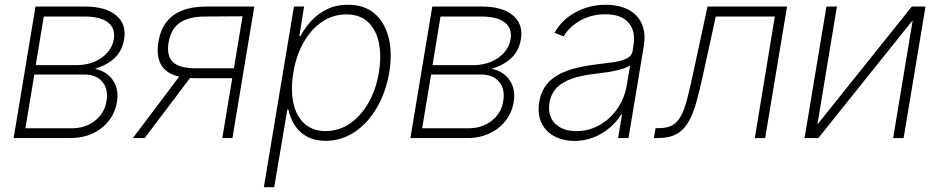

<svg xmlns="http://www.w3.org/2000/svg" viewBox="-20 -573 3898 797"><path d="M36.6 0 127.4 -545.9H334.5Q418.9 -545.4 462.4 -509Q505.9 -472.7 495.1 -409.7Q487.3 -362.3 456.1 -332.5Q424.8 -302.7 374 -287.6Q405.3 -281.2 428 -262.7Q450.7 -244.1 461.2 -215.3Q471.7 -186.5 465.3 -148.9Q454.1 -83 401.6 -41.5Q349.1 0 272 0ZM85.4 -40.5H279.3Q335 -41 374.5 -72Q414.1 -103 421.9 -152.8Q430.7 -202.6 405 -233.2Q379.4 -263.7 330.6 -263.7H122.6ZM128.4 -302.7H301.3Q340.3 -303.2 372.8 -317.1Q405.3 -331.1 426.5 -355.5Q447.8 -379.9 452.6 -411.6Q459.5 -456.1 427.5 -480.5Q395.5 -504.9 327.6 -504.4H161.6Z M902.8 0 986.8 -505.4 831.5 -504.4Q763.7 -504.4 726.3 -478.5Q689 -452.6 679.7 -396Q670.9 -339.8 698.5 -314.7Q726.1 -289.6 792.5 -289.6H966.3L958.5 -248.5H785.2Q728.5 -248.5 692.6 -265.4Q656.7 -282.2 643.1 -315.9Q629.4 -349.6 637.7 -399.4Q645.5 -448.2 670.2 -480.7Q694.8 -513.2 736.8 -529.5Q778.8 -545.9 838.4 -545.9H1035.6L944.8 0ZM531.7 0 736.3 -271.5H785.6L580.6 0Z M1075.2 204.1 1200.2 -545.9H1242.2L1222.7 -423.8H1227.5Q1246.1 -459 1274.2 -488.5Q1302.2 -518.1 1340.1 -535.9Q1377.9 -553.7 1424.8 -553.2Q1490.7 -553.7 1533.7 -517.6Q1576.7 -481.4 1593 -417.7Q1609.4 -354 1595.7 -271.5Q1581.5 -189.5 1543.9 -125.2Q1506.3 -61 1451.7 -24.9Q1397 11.2 1331.5 11.7Q1285.2 11.2 1253.2 -6.6Q1221.2 -24.4 1202.6 -54.2Q1184.1 -84 1176.8 -119.1H1172.9L1118.2 204.1ZM1332 -28.8Q1388.2 -29.3 1433.8 -61Q1479.5 -92.8 1510.5 -147.9Q1541.5 -203.1 1552.7 -272Q1564 -340.3 1552.7 -395Q1541.5 -449.7 1507.8 -481.4Q1474.1 -513.2 1417.5 -513.2Q1361.8 -513.2 1316.2 -481.9Q1270.5 -450.7 1239.7 -396Q1209 -341.3 1197.8 -272Q1186 -202.1 1197.5 -147Q1209 -91.8 1242.9 -60.5Q1276.9 -29.3 1332 -28.8Z M1683.6 0 1774.4 -545.9H1981.4Q2065.9 -545.4 2109.4 -509Q2152.8 -472.7 2142.1 -409.7Q2134.3 -362.3 2103 -332.5Q2071.8 -302.7 2021 -287.6Q2052.2 -281.2 2075 -262.7Q2097.7 -244.1 2108.2 -215.3Q2118.7 -186.5 2112.3 -148.9Q2101.1 -83 2048.6 -41.5Q1996.1 0 1918.9 0ZM1732.4 -40.5H1926.3Q1981.9 -41 2021.5 -72Q2061 -103 2068.8 -152.8Q2077.6 -202.6 2052 -233.2Q2026.4 -263.7 1977.5 -263.7H1769.5ZM1775.4 -302.7H1948.2Q1987.3 -303.2 2019.8 -317.1Q2052.2 -331.1 2073.5 -355.5Q2094.7 -379.9 2099.6 -411.6Q2106.4 -456.1 2074.5 -480.5Q2042.5 -504.9 1974.6 -504.4H1808.6Z M2365.2 12.2Q2317.9 11.7 2281.7 -7.1Q2245.6 -25.9 2228 -62.3Q2210.4 -98.6 2218.3 -149.9Q2224.1 -184.1 2240.5 -210.2Q2256.8 -236.3 2285.2 -255.1Q2313.5 -273.9 2355 -286.1Q2396.5 -298.3 2452.1 -305.2Q2494.1 -310.1 2527.6 -314.9Q2561 -319.8 2581.8 -330.3Q2602.5 -340.8 2606 -361.3L2609.4 -383.8Q2619.6 -443.4 2589.4 -478.5Q2559.1 -513.7 2493.2 -513.7Q2435.1 -513.7 2388.9 -487.8Q2342.8 -461.9 2319.8 -421.9L2281.7 -437Q2304.2 -476.6 2338.1 -502.2Q2372.1 -527.8 2412.8 -540.8Q2453.6 -553.7 2495.6 -553.2Q2532.2 -553.2 2563.7 -543.2Q2595.2 -533.2 2617.7 -512.2Q2640.1 -491.2 2649.9 -458.5Q2659.7 -425.8 2652.3 -380.9L2588.9 0H2545.9L2562 -98.1H2559.1Q2540 -67.9 2511.2 -43Q2482.4 -18.1 2445.3 -3.2Q2408.2 11.7 2365.2 12.2ZM2373 -28.8Q2424.3 -28.8 2468.5 -53.7Q2512.7 -78.6 2543 -122.3Q2573.2 -166 2582 -221.2L2595.7 -301.8Q2586.4 -294.9 2570.1 -289.3Q2553.7 -283.7 2533.4 -279.3Q2513.2 -274.9 2491.7 -272Q2470.2 -269 2450.2 -266.6Q2389.6 -259.8 2349.9 -244.9Q2310.1 -230 2288.6 -206.3Q2267.1 -182.6 2261.2 -148.4Q2252 -92.8 2283.9 -60.5Q2315.9 -28.3 2373 -28.8Z M2694.3 0 2701.2 -41H2715.8Q2749 -41 2770.8 -53Q2792.5 -64.9 2806.9 -92Q2821.3 -119.1 2833 -164.3Q2844.7 -209.5 2858.9 -276.4L2917 -545.9H3247.1L3156.2 0H3113.3L3196.3 -504.4H2951.2L2898.9 -265.1Q2884.8 -199.2 2870.8 -149.4Q2856.9 -99.6 2837.6 -66.4Q2818.4 -33.2 2788.3 -16.6Q2758.3 0 2711.9 0Z M3373 -56.2 3765.1 -545.9H3821.8L3731 0H3687.5L3768.6 -488.8L3377 0H3319.8L3410.6 -545.9H3454.1Z"/></svg>

Font: Inter Tight ExtraLight
Style: Italic
Weight: 250
Italic angle: -9.39999°
Designer: Rasmus Andersson
Foundry: rsms
Version: Version 3.004